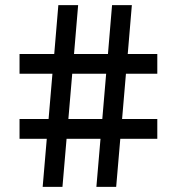

<svg xmlns="http://www.w3.org/2000/svg" viewBox="-20 -726 676 747"><path d="M371 -186H239L223 1H146L162 -186H56V-263H169L184 -439H56V-516H191L207 -706H284L268 -516H400L416 -706H493L477 -516H592V-439H470L455 -263H592V-186H448L432 1H355ZM378 -263 393 -439H261L246 -263Z"/></svg>

Font: Lineal
Style: Regular
Weight: 400
Designer: Created by Frank Adebiaye with contributions from Anton Moglia & Ariel Martín Pérez
Created by Frank ADEBIAYE with FontF
Foundry: Velvetyne Type Foundry
Version: Version 2.000